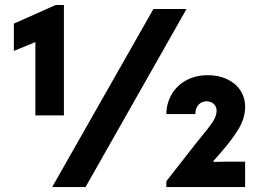

<svg xmlns="http://www.w3.org/2000/svg" viewBox="-20 -756 1049 776"><path d="M123 -585.9 36.1 -550.3V-660.6L205.1 -735.8H238.3V-289.6H123ZM600.1 -719.7H733.9L325.7 0H190.9ZM652.3 -23.4 770.5 -174.8 791 -200.2Q823.2 -238.3 839.4 -262.7Q855.5 -287.1 855.5 -308.6Q855 -325.7 844 -335.9Q833 -346.2 814.5 -346.7Q794.4 -346.2 782 -332.3Q769.5 -318.4 769.5 -294.9H652.3Q652.8 -338.4 673.6 -374.3Q694.3 -410.2 732.2 -431.2Q770 -452.1 820.3 -452.1Q863.8 -452.1 897.9 -436Q932.1 -419.9 951.4 -390.9Q970.7 -361.8 970.7 -324.2Q970.7 -278.8 944.1 -234.6Q917.5 -190.4 870.1 -136.7L842.8 -105.5V-101.6L888.7 -102.5H970.7V0H652.3Z"/></svg>

Font: Reddit Sans Vanilla ExtraBold
Style: Regular
Weight: 800
Designer: Stephen Hutchings
Foundry: Reddit
Version: Version 1.013